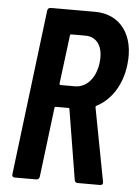

<svg xmlns="http://www.w3.org/2000/svg" viewBox="-51 -740 560 781"><g transform="rotate(5 228.5 -350.0)"><path d="M295 0H387C395 0 400 -5 398 -14L341 -314C341 -317 342 -319 345 -320C403 -350 445 -413 455 -496C470 -617 410 -700 306 -700H124C117 -700 112 -695 111 -688L28 -12C27 -5 31 0 38 0H127C134 0 139 -5 140 -12L175 -296C175 -299 178 -301 181 -301H232C235 -301 236 -299 236 -297L283 -10C285 -4 288 0 295 0ZM217 -600H275C323 -600 350 -560 342 -495C334 -431 297 -391 250 -391H192C189 -391 187 -393 187 -396L212 -595C212 -598 214 -600 217 -600Z"/></g></svg>

Font: Barlow Condensed SemiBold
Style: Italic
Weight: 600
Width: 3
Italic angle: -7°
Designer: Jeremy Tribby
Foundry: Tribby Type
Version: Version 1.422;hotconv 1.0.109;makeotfexe 2.5.65596